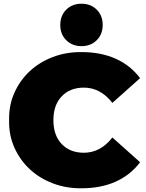

<svg xmlns="http://www.w3.org/2000/svg" viewBox="-20 -996 784 1032"><path d="M29 -350Q27 -429 57 -496.5Q87 -564 139.5 -613Q192 -662 264 -689.5Q336 -717 419 -716Q522 -716 601.5 -680.5Q681 -645 733 -576L584 -443Q520 -525 431 -525Q356 -525 311.5 -478Q267 -431 267 -350Q267 -269 311.5 -222Q356 -175 431 -175Q520 -175 584 -257L733 -124Q681 -55 601.5 -19.5Q522 16 419 16Q336 17 264 -10.5Q192 -38 139.5 -87Q87 -136 57 -203.5Q27 -271 29 -350ZM304 -862Q304 -912 336 -944Q368 -976 418 -976Q468 -976 500 -944Q532 -912 532 -862Q532 -812 500 -780Q468 -748 418 -748Q368 -748 336 -780Q304 -812 304 -862Z"/></svg>

Font: CMG Sans Black
Style: Regular
Weight: 900
Designer: Julieta Ulanovsky
Foundry: Julieta Ulanovsky
Version: Version 7.200